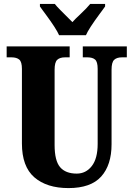

<svg xmlns="http://www.w3.org/2000/svg" viewBox="-20 -951 682 981"><path d="M92 -218V-599Q92 -635 78.5 -646.5Q65 -658 39 -658H14V-714H336V-658H312Q286 -658 272.5 -645.5Q259 -633 259 -595V-210Q259 -130 287 -97Q315 -64 372 -64Q419 -64 449 -102.5Q479 -141 479 -216V-599Q479 -635 466 -646.5Q453 -658 427 -658H403V-714H628V-658H603Q577 -658 563.5 -645.5Q550 -633 550 -595V-214Q550 -108 497 -49Q444 10 330 10Q219 10 155.5 -45Q92 -100 92 -218ZM211 -881Q205 -889 198 -898.5Q191 -908 184 -918V-931H260Q269 -919 289 -899Q309 -879 314 -874L350 -838Q365 -855 387 -875Q427 -913 441 -931H517V-918Q510 -908 503 -898.5Q496 -889 490 -881Q433 -804 419 -771H282Q268 -804 211 -881Z"/></svg>

Font: Noto Serif CondBlack
Style: Regular
Weight: 900
Width: 3
Designer: Monotype Design Team
Foundry: Monotype Imaging Inc.
Version: Version 1.001